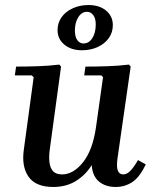

<svg xmlns="http://www.w3.org/2000/svg" viewBox="-20 -734 620 764"><path d="M529 -97 560 -80Q536 -29 506.5 -9.5Q477 10 440 10Q400 10 374 -11.5Q348 -33 345 -77Q320 -37 281.5 -13.5Q243 10 192 10Q122 10 93.5 -31Q65 -72 75 -140L114 -427L106 -434H39L44 -469Q86 -469 131 -470.5Q176 -472 216 -477L223 -469L178 -139Q174 -110 177 -87Q180 -64 192 -52Q204 -40 227 -40Q272 -40 310.5 -88.5Q349 -137 362 -228L390 -427L383 -434H315L320 -469Q363 -469 408 -470.5Q453 -472 493 -477L500 -469L447 -100Q443 -67 449.5 -53.5Q456 -40 470 -40Q486 -40 500.5 -56Q515 -72 529 -97ZM332 -714Q376 -714 402.5 -691.5Q429 -669 429 -634Q429 -605 413 -582.5Q397 -560 369 -547Q341 -534 306 -534Q263 -534 236 -556.5Q209 -579 209 -614Q209 -643 225 -665.5Q241 -688 269.5 -701Q298 -714 332 -714ZM312 -561Q334 -561 347.5 -582.5Q361 -604 361 -637Q361 -661 351 -674Q341 -687 326 -687Q305 -687 291.5 -665.5Q278 -644 278 -612Q278 -588 287.5 -574.5Q297 -561 312 -561Z"/></svg>

Font: Brygada 1918 SemiBold
Style: Italic
Weight: 600
Italic angle: -8°
Designer: Mateusz Machalski | Borys Kosmynka | Przemek Hoffer
Foundry: NIEPODLEGLA 2018
Version: Version 3.006